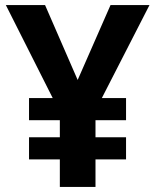

<svg xmlns="http://www.w3.org/2000/svg" viewBox="-20 -734 612 754"><path d="M285 -420 414 -714H567L380 -349H475V-262H355V-195H475V-108H355V0H215V-108H94V-195H215V-262H94V-349H187L3 -714H157Z"/></svg>

Font: Noto IKEA Simplified Chinese
Style: Bold
Weight: 700
Designer: Monotype Design Team
Foundry: Monotype Imaging Inc.
Version: Version 1.100